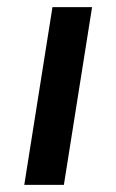

<svg xmlns="http://www.w3.org/2000/svg" viewBox="-20 -518 326 538"><path d="M48 0 127 -498H238L159 0Z"/></svg>

Font: Nunito Sans 7pt SemiBold
Style: Italic
Weight: 600
Italic angle: -9°
Designer: Vernon Adams
Foundry: Vernon Adams
Version: Version 3.101;gftools[0.9.27]